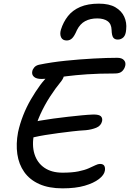

<svg xmlns="http://www.w3.org/2000/svg" viewBox="-20 -1026 713 1053"><path d="M323 7Q248 7 195.5 -16.5Q143 -40 113 -82.5Q83 -125 75 -181Q67 -237 79 -301Q89 -347 107 -393Q125 -439 149.5 -481Q174 -523 201 -560Q225 -592 250.5 -615Q276 -638 303 -638Q316 -638 323.5 -631.5Q331 -625 330.5 -612.5Q330 -600 317 -582Q284 -542 254 -495.5Q224 -449 201 -398.5Q178 -348 167 -294Q154 -230 169 -181.5Q184 -133 223.5 -106Q263 -79 323 -79Q375 -79 409.5 -86Q444 -93 466.5 -103Q489 -113 503.5 -120Q518 -127 528 -127Q546 -127 552 -116.5Q558 -106 555 -89Q551 -66 522.5 -44Q494 -22 444.5 -7.5Q395 7 323 7ZM169 -274Q146 -269 134.5 -274Q123 -279 120.5 -290.5Q118 -302 120 -314Q124 -332 144 -345Q164 -358 197 -364Q231 -370 271.5 -375.5Q312 -381 352 -385.5Q392 -390 428 -393.5Q464 -397 493 -398Q523 -398 533 -388.5Q543 -379 540 -362Q534 -336 508 -325.5Q482 -315 451 -312Q415 -310 376.5 -305.5Q338 -301 300 -296Q262 -291 228.5 -285.5Q195 -280 169 -274ZM208 -593Q179 -593 166 -605Q153 -617 157 -635Q159 -646 168 -656.5Q177 -667 194 -671Q262 -685 340.5 -693Q419 -701 493.5 -705Q568 -709 623 -709Q648 -709 659.5 -696.5Q671 -684 667 -666Q663 -648 650 -635.5Q637 -623 611 -623Q522 -623 457 -618.5Q392 -614 346 -608Q300 -602 266.5 -597.5Q233 -593 208 -593ZM522 -1006Q579 -1006 613 -986Q647 -966 661.5 -934Q676 -902 672 -865Q670 -834 657 -821.5Q644 -809 626 -809Q609 -809 601 -820Q593 -831 592 -862Q591 -895 570 -910Q549 -925 513 -925Q475 -925 447 -910Q419 -895 402 -861Q388 -828 375.5 -816Q363 -804 346 -804Q323 -804 315 -821.5Q307 -839 314 -863Q327 -905 352.5 -937.5Q378 -970 420 -988Q462 -1006 522 -1006Z"/></svg>

Font: Shantell Sans
Style: Italic
Weight: 400
Italic angle: -11°
Designer: Stephen Nixon, Anya Danilova, Shantell Martin
Foundry: Arrow Type
Version: Version 1.011;[c5ecc13dd]